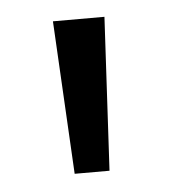

<svg xmlns="http://www.w3.org/2000/svg" viewBox="-32 -744 270 303"><g transform="rotate(-5 103.0 -592.5)"><path d="M75.2 -471.7H130.4L143.6 -714.4H62Z"/></g></svg>

Font: Lycee Sans
Style: Regular
Weight: 400
Designer: Justin Alvin
Foundry: Alkove Design
Version: Version 1.030